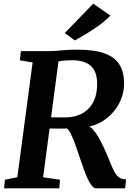

<svg xmlns="http://www.w3.org/2000/svg" viewBox="-20 -1020 730 1040"><path d="M2 0 6.5 -46.4 73.9 -59.8 156.7 -682 87.5 -693 93.2 -743H235Q264.2 -743 287.2 -745Q310.3 -747 336.1 -749Q361.9 -751 398.5 -751Q493.6 -751 548.8 -730Q604 -709.1 627.9 -668.7Q651.8 -628.3 652 -570.1Q652.3 -508.8 622.5 -454.9Q592.7 -401 540.4 -366.7Q488.2 -332.5 420.7 -328.8L452.4 -336.2Q467.1 -337.4 483.3 -319Q499.6 -300.7 515.1 -273.4Q530.6 -246.1 543 -219.3Q555.3 -192.4 562.2 -175.6Q574.8 -145.5 584.4 -122Q594 -98.6 604.1 -82.1Q614.2 -65.6 628.1 -57.1Q641.9 -48.5 663.3 -48.2L657.6 0H500Q489.1 0 477.9 -13.4Q466.6 -26.8 455.5 -50.4Q444.5 -74.1 433.2 -104.9Q421.1 -139.2 409.3 -175Q397.5 -210.8 385.9 -242.6Q374.2 -274.3 363.2 -296.3Q352.2 -318.2 341.7 -324.4Q339.4 -324.1 326.9 -323.7Q314.4 -323.4 297.4 -323.5Q280.5 -323.6 263.9 -323.8Q247.3 -323.9 236.4 -323.9L243.5 -385Q253 -384.7 268.8 -384.4Q284.5 -384.2 301.4 -384.2Q318.2 -384.2 331.5 -384.2Q344.8 -384.3 348.9 -384.7Q386.2 -387.2 415.9 -400.8Q445.6 -414.5 466.2 -438.6Q486.8 -462.7 497.2 -497.1Q507.6 -531.5 505.8 -575.9Q504 -635.3 470.3 -664.5Q436.7 -693.7 369.2 -693.7Q359.7 -693.7 341.7 -692.8Q323.7 -692 305.2 -689.1Q286.7 -686.2 275 -680.5L301.2 -720.8L213.5 -59.8L304.8 -46.4L301.1 0ZM385.9 -800.9 330.9 -841.2 485 -1000.2 577.9 -935.6Q548.6 -905.7 513.6 -880.5Q478.6 -855.4 445.1 -835.5Q411.6 -815.7 385.9 -800.9Z"/></svg>

Font: Merriweather Light
Style: Italic
Weight: 300
Italic angle: -7.8°
Designer: Eben Sorkin
Foundry: Eben Sorkin
Version: Version 2.101